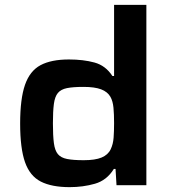

<svg xmlns="http://www.w3.org/2000/svg" viewBox="-20 -763 710 791"><path d="M267 8Q193 8 148 -15Q103 -38 83 -95Q63 -152 63 -254Q63 -356 83 -413.5Q103 -471 147 -494.5Q191 -518 264 -518Q323 -518 369 -505.5Q415 -493 443 -450H450V-743H583V0H460L456 -67H449Q420 -20 371 -6Q322 8 267 8ZM325 -103Q372 -103 398.5 -114Q425 -125 436 -148Q446 -169 448 -195.5Q450 -222 450 -256Q450 -292 447.5 -319Q445 -346 435 -364Q423 -385 396.5 -395Q370 -405 324 -405Q281 -405 256 -400Q231 -395 218.5 -380Q206 -365 202 -335Q198 -305 198 -255Q198 -204 202 -173.5Q206 -143 218.5 -128Q231 -113 256.5 -108Q282 -103 325 -103Z"/></svg>

Font: Saira Expanded SemiBold
Style: Regular
Weight: 600
Width: 7
Designer: Hector Gatti with collaboration of the Omnibus-Type team
Foundry: Omnibus-Type
Version: Version 1.100; ttfautohint (v1.8.3)